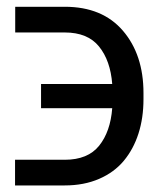

<svg xmlns="http://www.w3.org/2000/svg" viewBox="-20 -551 494 573"><path d="M24.9 -74.2H173.3Q242.2 -74.2 275.9 -116.2Q309.6 -158.2 314.9 -228H102.5V-300.3H314.9Q309.6 -370.1 275.6 -412.1Q241.7 -454.1 173.3 -454.1H25.4V-530.8H173.3Q285.6 -530.8 346.9 -459.2Q408.2 -387.7 408.2 -273.4V-254.9Q408.2 -199.2 393.3 -152.6Q378.4 -106 349.6 -71.3Q320.8 -36.6 275.6 -17.1Q230.5 2.4 173.3 2.4H24.9Z"/></svg>

Font: Bert Sans Medium
Style: Regular
Weight: 500
Designer: Christian Robertson, Adam Twardoch, & Cristiano Sobral
Foundry: Google
Version: Version 12.135;January 10, 2020;FontCreator 12.0.0.2547 64-b